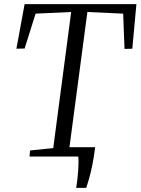

<svg xmlns="http://www.w3.org/2000/svg" viewBox="-20 -763 685 936"><path d="M351.5 153Q354.5 135 357 113.8Q359.5 92.5 361 71.2Q362.5 50 362.8 31.5Q363 13 361.5 0L310.5 -45.5H444Q437.5 5 429.8 43Q422 81 414.2 108Q406.5 135 400.5 153ZM124 0 126.5 -29.5 239.5 -41 327 -704.5 153.5 -696.5 100 -526.5 60 -525.5 100 -743H645L625 -525.5L587 -524.5L580.5 -696.5L406 -704.5L318 -41L432.5 -29.5L429.5 0Z"/></svg>

Font: Merriweather 72pt Light
Style: Italic
Weight: 300
Italic angle: -7.8°
Version: Version 2.101